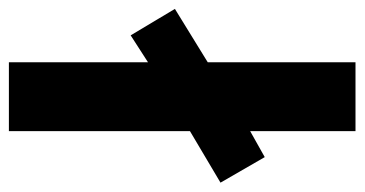

<svg xmlns="http://www.w3.org/2000/svg" viewBox="-222 -590 800 421"><g transform="rotate(-90 177.5 -380.0)"><path d="M100 0H251V-324L368 -396L310 -493L251 -455V-760H100V-363L-13 -296L43 -199L100 -231Z"/></g></svg>

Font: Noto Sans Myanmar UI
Style: Bold
Weight: 700
Designer: Monotype Design Team
Foundry: Monotype Imaging Inc.
Version: Version 2.103